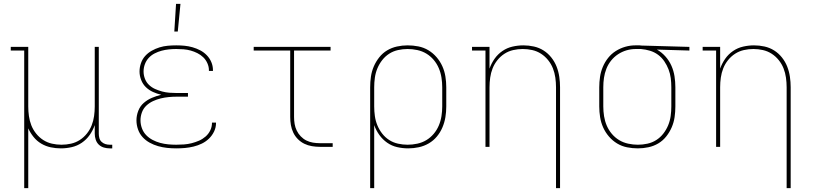

<svg xmlns="http://www.w3.org/2000/svg" viewBox="-20 -764 4240 999"><path d="M106 215V-501H36V-520H127V-210Q127 -185 130.5 -160Q134 -135 143 -112Q152 -89 168 -69Q184 -49 205 -35.5Q226 -22 250.5 -16.5Q275 -11 300 -11Q325 -11 349.5 -16.5Q374 -22 395 -35.5Q416 -49 432 -69Q448 -89 457 -112Q466 -135 469.5 -160Q473 -185 473 -210V-520H494V-68Q494 -57 497 -45.5Q500 -34 508.5 -26Q517 -18 528 -14.5Q539 -11 551 -11H564V8H551Q535 8 520 3.5Q505 -1 494 -11.5Q483 -22 478 -37.5Q473 -53 473 -68V-113Q463 -85 446.5 -61.5Q430 -38 406 -21.5Q382 -5 353.5 1.5Q325 8 297 8Q270 8 244 2.5Q218 -3 195 -16.5Q172 -30 155 -51Q138 -72 127 -96V215Z M897 8Q873 8 849.5 5.5Q826 3 803 -3.5Q780 -10 759 -21.5Q738 -33 722 -50.5Q706 -68 698 -91Q690 -114 690 -138Q690 -163 699.5 -187.5Q709 -212 728 -228.5Q747 -245 770.5 -255Q794 -265 819 -271Q797 -276 776 -285.5Q755 -295 739 -310.5Q723 -326 714.5 -348Q706 -370 706 -392Q706 -414 713.5 -435.5Q721 -457 735.5 -473Q750 -489 769.5 -500Q789 -511 810 -517.5Q831 -524 853 -526Q875 -528 897 -528Q919 -528 940 -526Q961 -524 982 -518Q1003 -512 1022 -502Q1041 -492 1056 -476.5Q1071 -461 1079.5 -441Q1088 -421 1088 -399V-395H1067V-399Q1067 -417 1059 -435Q1051 -453 1037.5 -466Q1024 -479 1007 -487.5Q990 -496 972 -501Q954 -506 935 -507.5Q916 -509 897 -509Q878 -509 858.5 -507Q839 -505 820.5 -500Q802 -495 784.5 -486Q767 -477 754 -463Q741 -449 734 -430.5Q727 -412 727 -392Q727 -373 734 -354.5Q741 -336 755 -322.5Q769 -309 787 -301Q805 -293 823.5 -288Q842 -283 861.5 -281.5Q881 -280 900 -280H958V-261H900Q879 -261 858 -259Q837 -257 816.5 -252Q796 -247 776.5 -238Q757 -229 741.5 -214.5Q726 -200 718.5 -179.5Q711 -159 711 -138Q711 -117 718.5 -96.5Q726 -76 740.5 -61Q755 -46 774 -36Q793 -26 813.5 -20.5Q834 -15 855 -13Q876 -11 897 -11Q917 -11 937.5 -12.5Q958 -14 977.5 -19Q997 -24 1015.5 -32Q1034 -40 1049.5 -53.5Q1065 -67 1074 -85.5Q1083 -104 1083 -125V-126H1104V-124Q1104 -101 1094 -80Q1084 -59 1067.5 -43Q1051 -27 1030.5 -17Q1010 -7 987.5 -1.5Q965 4 942.5 6Q920 8 897 8ZM887 -600 896 -744H919L905 -600Z M1644 0Q1624 0 1603 -3.5Q1582 -7 1563.5 -16Q1545 -25 1530 -40Q1515 -55 1506 -74Q1497 -93 1493.5 -113.5Q1490 -134 1490 -155V-501H1300V-520H1700V-501H1510V-155Q1510 -137 1513 -119Q1516 -101 1524 -84.5Q1532 -68 1545 -54.5Q1558 -41 1574 -33Q1590 -25 1608 -22Q1626 -19 1644 -19H1711V0Z M1906 215V-310Q1906 -338 1910 -365.5Q1914 -393 1925 -418.5Q1936 -444 1953.5 -466Q1971 -488 1994.5 -502Q2018 -516 2045.5 -522Q2073 -528 2101 -528Q2129 -528 2157 -522.5Q2185 -517 2209 -502.5Q2233 -488 2251.5 -466.5Q2270 -445 2281.5 -419.5Q2293 -394 2297.5 -366Q2302 -338 2302 -310V-210Q2302 -182 2297.5 -154.5Q2293 -127 2282 -101Q2271 -75 2253 -53.5Q2235 -32 2211 -18Q2187 -4 2159.5 2Q2132 8 2104 8Q2075 8 2046.5 1.5Q2018 -5 1994.5 -21.5Q1971 -38 1954 -61.5Q1937 -85 1927 -113V215ZM2101 -11Q2126 -11 2151.5 -16.5Q2177 -22 2198.5 -35Q2220 -48 2236.5 -67.5Q2253 -87 2263 -110.5Q2273 -134 2277 -159.5Q2281 -185 2281 -210V-310Q2281 -335 2277 -360.5Q2273 -386 2263 -409.5Q2253 -433 2236.5 -452.5Q2220 -472 2198.5 -485Q2177 -498 2151.5 -503.5Q2126 -509 2101 -509Q2076 -509 2051 -503.5Q2026 -498 2005 -484.5Q1984 -471 1968.5 -451Q1953 -431 1943.5 -408Q1934 -385 1930.5 -360Q1927 -335 1927 -310V-210Q1927 -185 1930.5 -160Q1934 -135 1943.5 -112Q1953 -89 1968.5 -69Q1984 -49 2005 -35.5Q2026 -22 2051 -16.5Q2076 -11 2101 -11Z M2873 215V-310Q2873 -335 2869.5 -360Q2866 -385 2857 -408Q2848 -431 2832 -451Q2816 -471 2795 -484.5Q2774 -498 2749.5 -503.5Q2725 -509 2700 -509Q2675 -509 2650.5 -503.5Q2626 -498 2605 -484.5Q2584 -471 2568 -451Q2552 -431 2543 -408Q2534 -385 2530.5 -360Q2527 -335 2527 -310V0H2506V-501H2436V-520H2527V-407Q2537 -435 2553.5 -458.5Q2570 -482 2594 -498.5Q2618 -515 2646.5 -521.5Q2675 -528 2703 -528Q2731 -528 2758 -522Q2785 -516 2808 -501.5Q2831 -487 2848.5 -465Q2866 -443 2876 -417.5Q2886 -392 2890 -364.5Q2894 -337 2894 -310V215Z M3299 8Q3271 8 3243 2.5Q3215 -3 3191 -17.5Q3167 -32 3148.5 -53.5Q3130 -75 3118.5 -100.5Q3107 -126 3102.5 -154Q3098 -182 3098 -210V-310Q3098 -337 3102 -364Q3106 -391 3116.5 -416Q3127 -441 3144 -462.5Q3161 -484 3184 -498.5Q3207 -513 3233 -520.5Q3259 -528 3286 -528H3300Q3304 -528 3308.5 -528Q3313 -528 3317 -527L3567 -520V-501L3398 -506Q3423 -492 3442.5 -470Q3462 -448 3473.5 -422Q3485 -396 3489.5 -367.5Q3494 -339 3494 -310V-210Q3494 -182 3490 -154.5Q3486 -127 3475 -101.5Q3464 -76 3446.5 -54Q3429 -32 3405.5 -18Q3382 -4 3354.5 2Q3327 8 3299 8ZM3299 -11Q3324 -11 3349 -16.5Q3374 -22 3395 -35.5Q3416 -49 3431.5 -69Q3447 -89 3456.5 -112Q3466 -135 3469.5 -160Q3473 -185 3473 -210V-310Q3473 -334 3470 -357.5Q3467 -381 3458.5 -403Q3450 -425 3436.5 -445Q3423 -465 3404 -479Q3385 -493 3362 -500Q3339 -507 3315 -509H3288Q3263 -509 3239.5 -502Q3216 -495 3195.5 -481.5Q3175 -468 3159.5 -448.5Q3144 -429 3135 -406Q3126 -383 3122.5 -359Q3119 -335 3119 -310V-210Q3119 -185 3123 -159.5Q3127 -134 3137 -110.5Q3147 -87 3163.5 -67.5Q3180 -48 3201.5 -35Q3223 -22 3248.5 -16.5Q3274 -11 3299 -11Z M4073 215V-310Q4073 -335 4069.5 -360Q4066 -385 4057 -408Q4048 -431 4032 -451Q4016 -471 3995 -484.5Q3974 -498 3949.5 -503.5Q3925 -509 3900 -509Q3875 -509 3850.5 -503.5Q3826 -498 3805 -484.5Q3784 -471 3768 -451Q3752 -431 3743 -408Q3734 -385 3730.5 -360Q3727 -335 3727 -310V0H3706V-501H3636V-520H3727V-407Q3737 -435 3753.5 -458.5Q3770 -482 3794 -498.5Q3818 -515 3846.5 -521.5Q3875 -528 3903 -528Q3931 -528 3958 -522Q3985 -516 4008 -501.5Q4031 -487 4048.5 -465Q4066 -443 4076 -417.5Q4086 -392 4090 -364.5Q4094 -337 4094 -310V215Z"/></svg>

Font: Iosevka Etoile Thin
Style: Regular
Weight: 100
Designer: Belleve Invis
Foundry: Belleve Invis
Version: Version 22.1.2; ttfautohint (v1.8.4)